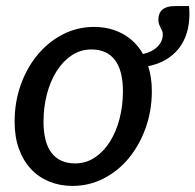

<svg xmlns="http://www.w3.org/2000/svg" viewBox="-20 -604 642 631"><path d="M218.5 7Q177 7 142 -7.2Q107 -21.5 81.8 -48.5Q56.5 -75.5 42.2 -114.8Q28 -154 28 -204Q28 -268.5 48.2 -325.2Q68.5 -382 103.8 -424.2Q139 -466.5 186.5 -491Q234 -515.5 289 -515.5Q342 -515.5 383.8 -492.5Q425.5 -469.5 450 -426.5Q480 -433 497.5 -450.5Q515 -468 515 -491Q515 -497.5 512.8 -502.8Q510.5 -508 507.8 -513.2Q505 -518.5 502.8 -524.2Q500.5 -530 500.5 -538.5Q500.5 -584 554.5 -584H601Q602 -579 602.2 -570.8Q602.5 -562.5 602.5 -557Q602.5 -524 593.8 -495.5Q585 -467 567.8 -445Q550.5 -423 525.2 -408Q500 -393 467 -386.5Q479 -350.5 479 -304.5Q479 -240.5 458.8 -183.8Q438.5 -127 403.5 -84.5Q368.5 -42 320.8 -17.5Q273 7 218.5 7ZM227 -67Q263 -67 292 -86.5Q321 -106 341.5 -138.8Q362 -171.5 373 -214.2Q384 -257 384 -303.5Q384 -372.5 357.5 -407Q331 -441.5 280.5 -441.5Q244.5 -441.5 215.5 -422Q186.5 -402.5 166 -370Q145.5 -337.5 134.2 -294.5Q123 -251.5 123 -204.5Q123 -136 149.5 -101.5Q176 -67 227 -67Z"/></svg>

Font: Lato Medium
Style: Italic
Weight: 500
Italic angle: -7°
Designer: Lukasz Dziedzic
Foundry: tyPoland Lukasz Dziedzic
Version: Version 2.006; 2014-01-15